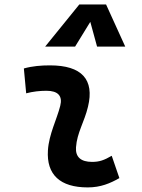

<svg xmlns="http://www.w3.org/2000/svg" viewBox="-20 -815 626 845"><path d="M471.7 -129.4C438 -109.9 417.5 -102.5 385.3 -102.5C335.9 -102.5 311.5 -124 314.5 -166.5C318.8 -231 351.6 -278.8 367.2 -345.2C396.5 -465.3 339.8 -527.3 200.2 -527.3C161.6 -527.3 123 -524.4 85 -513.7L95.2 -404.3C125 -412.1 154.8 -415.5 184.6 -415.5C235.4 -415.5 256.3 -392.6 245.1 -349.1C230.5 -290.5 195.3 -224.1 190.9 -153.3C184.1 -46.4 244.1 9.8 366.2 9.8C423.3 9.8 465.3 -8.3 505.4 -31.2ZM446.8 -795.4H329.1L178.7 -609.9H310.5L377.4 -718.8L407.2 -609.9H531.2Z"/></svg>

Font: Cascadia Mono PL SemiBold
Style: Italic
Weight: 600
Italic angle: -10°
Monospace: yes
Designer: Aaron Bell
Foundry: Saja Typeworks
Version: Version 2404.023